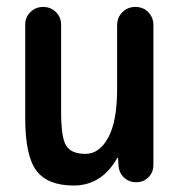

<svg xmlns="http://www.w3.org/2000/svg" viewBox="-20 -540 540 569"><path d="M198.2 9.8Q121.1 9.8 87.9 -34.2Q54.7 -78.1 54.7 -190.4V-466.8Q54.7 -489.3 70.3 -504.4Q85.9 -519.5 107.9 -519.5Q129.9 -519.5 145.5 -504.4Q161.1 -489.3 161.1 -466.8V-209Q161.1 -131.8 176.3 -107.9Q191.4 -84 233.4 -84Q274.4 -84 300.8 -132.3Q327.1 -180.7 327.1 -276.4V-465.8Q327.1 -488.3 342.8 -503.9Q358.4 -519.5 381.3 -519.5Q404.3 -519.5 419.4 -503.9Q434.6 -488.3 434.6 -465.8V-50.8Q434.6 -29.3 419.9 -14.6Q405.3 0 383.8 0Q361.3 0 346.7 -14.6Q332 -29.3 331.1 -50.8L330.1 -71.3Q330.1 -72.3 329.1 -72.3Q327.1 -72.3 327.1 -71.3Q281.2 9.8 198.2 9.8Z"/></svg>

Font: Rounded-X Mgen+ 1m medium
Style: Regular
Weight: 500
Designer: [Source Han Sans]
Ryoko NISHIZUKA  (kana & ideographs); Paul D. Hunt (Latin, Greek & Cyrillic); Wenlong ZHANG  (bopomofo
Version: Version 1.059.20150602